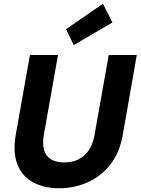

<svg xmlns="http://www.w3.org/2000/svg" viewBox="-20 -994 751 1026"><path d="M296 12Q215 12 156.5 -20Q98 -52 73 -115.5Q48 -179 64 -273L140 -700H290L214 -272Q206 -226 215.5 -193Q225 -160 252 -143Q279 -126 323 -126Q367 -126 400 -142.5Q433 -159 455 -192Q477 -225 485 -272L561 -700H711L636 -273Q619 -177 568.5 -113.5Q518 -50 447 -19Q376 12 296 12ZM374 -753 333 -838 530 -974 581 -874Z"/></svg>

Font: DM Sans 11pt Black
Style: Italic
Weight: 900
Italic angle: -10°
Version: Version 4.004;gftools[0.9.30]